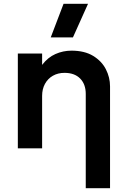

<svg xmlns="http://www.w3.org/2000/svg" viewBox="-20 -782 668 1012"><path d="M432 210V-287Q432 -338 402.5 -368Q373 -398 320 -398Q285.5 -398 258.8 -382.8Q232 -367.5 217 -340Q202 -312.5 202 -276.5V0H74V-500H202V-440Q232 -479.5 272.2 -497.2Q312.5 -515 356.5 -515Q425.5 -515 470.8 -487.5Q516 -460 538 -417Q560 -374 560 -327V210ZM247.5 -585 315 -762H444L364.5 -585Z"/></svg>

Font: Geologica Medium
Style: Regular
Weight: 500
Designer: Sindre Bremnes, Frode Helland
Foundry: Monokrom Skriftforlag AS
Version: Version 1.010;gftools[0.9.28]